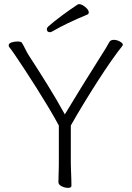

<svg xmlns="http://www.w3.org/2000/svg" viewBox="-20 -901 640 930"><path d="M402 -830Q351 -809 308.5 -788.5Q266 -768 232 -748Q226 -745 222 -745Q207 -745 207 -760Q207 -766 213 -772Q240 -796 279 -825Q318 -854 356 -879Q360 -881 363 -881Q376 -881 393 -867Q410 -853 410 -841Q410 -833 402 -830ZM265 -293Q243 -334 214.5 -381.5Q186 -429 156 -476.5Q126 -524 99 -565Q72 -606 53 -634Q34 -662 27 -670Q22 -675 22 -681Q22 -691 36 -695.5Q50 -700 64 -700Q82 -700 86 -694Q94 -681 102.5 -663.5Q111 -646 120 -632Q163 -566 209 -492Q255 -418 294 -347Q338 -420 380.5 -488.5Q423 -557 469 -630Q482 -650 492 -666.5Q502 -683 510 -698Q516 -708 532 -708Q546 -708 560.5 -700Q575 -692 575 -684Q575 -683 573 -679Q551 -652 519.5 -607Q488 -562 453 -507.5Q418 -453 384 -397Q350 -341 323 -293V-107Q323 -95 324 -74Q325 -53 325.5 -33Q326 -13 326 -1Q326 9 309 9Q295 9 279 1.5Q263 -6 263 -19Q263 -27 263.5 -43.5Q264 -60 264.5 -78Q265 -96 265 -108Z"/></svg>

Font: Moon Stars Kai T HW Light
Style: Regular
Weight: 300
Designer: GuiWonder
Version: Version 1.101